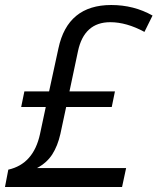

<svg xmlns="http://www.w3.org/2000/svg" viewBox="-31 -743 626 763"><path d="M411.1 -723.1Q501 -723.1 575.2 -681.2L543 -616.2Q471.7 -654.8 407.2 -654.8Q303.2 -654.8 278.8 -539.1L245.1 -379.9H425.8L413.1 -317.9H231.9L209 -210.9Q198.2 -163.1 176.8 -129.6Q155.3 -96.2 116.2 -75.2H470.2L454.1 0H-11.2L2 -68.8Q102.1 -91.3 127.9 -210L150.9 -317.9H53.2L65.9 -379.9H164.1L201.2 -550.8Q237.8 -723.1 411.1 -723.1Z"/></svg>

Font: CAA NEO Sans
Style: Italic
Weight: 400
Italic angle: -12°
Version: Version 1.10